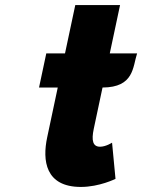

<svg xmlns="http://www.w3.org/2000/svg" viewBox="-20 -724 562 759"><path d="M237 -513H163L134.3 -378H208.3L166.5 -181C147.1 -90 158.8 15 299.8 15C372.8 15 436.6 -17 436.6 -17L423 -160C423 -160 398.6 -144 375.6 -144C347.6 -144 340.5 -167 350.7 -215L385.3 -378C510.4 -378.6 504.4 -459.3 522 -513H414L454.6 -704H277.6Z"/></svg>

Font: Hussar Nova
Style: 76
Weight: 700
Foundry: Cannot Into Space Fonts
Version: Version 0.99